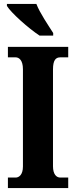

<svg xmlns="http://www.w3.org/2000/svg" viewBox="-20 -951 384 971"><path d="M180 -771H249V-784C225 -822 181 -886 164 -931H15V-921C36 -886 125 -807 180 -771ZM20 0H325V-53H285C265 -53 248 -70 248 -110V-600C248 -647 262 -661 285 -661H325V-714H20V-661H59C76 -661 96 -647 96 -601V-109C96 -67 76 -53 59 -53H20Z"/></svg>

Font: Noto Serif Bengali ExtraCondensed ExtraBold
Style: Regular
Weight: 800
Width: 2
Designer: Juan Bruce, Universal Thirst, Indian Type Foundry and the Monotype Design Team.
Foundry: Monotype Imaging Inc.
Version: Version 2.003